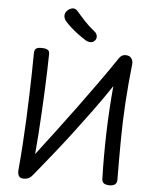

<svg xmlns="http://www.w3.org/2000/svg" viewBox="-65 -1083 921 1147"><g transform="rotate(5 395.0 -509.5)"><path d="M589 -30Q587 -93 587 -162.5Q587 -232 589 -304.5Q591 -377 595.5 -448.5Q600 -520 606 -587Q552 -506 496.5 -430.5Q441 -355 387 -284Q333 -213 281 -148.5Q229 -84 182 -26Q167 -6 154 2Q141 10 121 10Q105 10 97 3.5Q89 -3 86.5 -14Q84 -25 85 -38Q92 -114 97 -191.5Q102 -269 105.5 -344.5Q109 -420 111 -490.5Q113 -561 114.5 -624.5Q116 -688 116 -740Q116 -759 124.5 -768Q133 -777 158 -777Q179 -777 189.5 -773Q200 -769 204 -761Q208 -753 207 -739Q206 -694 204.5 -638Q203 -582 200 -519.5Q197 -457 193.5 -391.5Q190 -326 185.5 -262.5Q181 -199 176 -142Q230 -213 288 -289.5Q346 -366 403.5 -444.5Q461 -523 515 -598.5Q569 -674 615 -742Q623 -755 629.5 -762.5Q636 -770 644 -774Q652 -778 664 -778Q687 -778 698 -763Q709 -748 707 -728Q694 -610 687 -499Q680 -388 679 -275Q678 -162 679 -36Q680 -14 668.5 -4.5Q657 5 637 5Q612 5 601 -3Q590 -11 589 -30ZM415 -847Q393 -861 370 -878Q347 -895 326.5 -913.5Q306 -932 291 -949Q278 -966 278.5 -982.5Q279 -999 291 -1011Q304 -1025 322.5 -1028.5Q341 -1032 357 -1012Q375 -990 403.5 -959.5Q432 -929 464 -904Q478 -894 481 -878Q484 -862 474 -850Q461 -836 445 -837Q429 -838 415 -847Z"/></g></svg>

Font: Playpen Sans
Style: Regular
Weight: 400
Designer: Laura Meseguer, Veronika Burian, José Scaglione, Kostas Bartsokas, Vera Evstafieva, Tom Grace, Yorlmar Campos
Foundry: TypeTogether
Version: Version 2.000